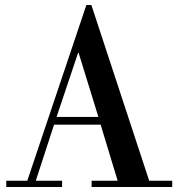

<svg xmlns="http://www.w3.org/2000/svg" viewBox="-20 -747 708 767"><path d="M89 -25 325 -727H345L576 -25H668V0H346V-25H450L382 -249H196L123 -25H228V0H5V-25ZM373 -280 294 -536H292L206 -280Z"/></svg>

Font: Justus
Style: Versalitas
Weight: 400
Version: Version 001.001